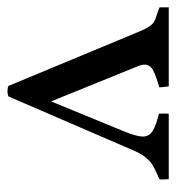

<svg xmlns="http://www.w3.org/2000/svg" viewBox="-9 -482 488 533"><g transform="rotate(90 235.5 -215.0)"><path d="M221.7 8.8Q212.4 8.8 207 5.9L57.6 -353.5Q49.3 -374 42.5 -384Q35.6 -394 29.3 -397.9Q22.9 -401.9 11.2 -405.3Q-1 -409.2 -11.2 -413.6V-439H208.5Q208.5 -435.1 209.5 -427.2Q210.9 -419.4 210.9 -412.6Q179.2 -403.8 163.6 -395.5Q147.9 -387.2 147.9 -371.1Q147.9 -366.2 150.4 -357.9L250 -112.3L334 -316.9Q347.7 -350.6 347.7 -368.7Q346.2 -385.7 331.3 -394.8Q316.4 -403.8 284.2 -411.6Q283.7 -414.6 283.7 -422.9Q283.7 -428.7 283.9 -433.1Q284.2 -437.5 284.2 -439H465.8Q466.8 -430.7 466.8 -414.1Q457.5 -408.7 448.7 -405.3Q434.6 -398.9 425.5 -393.3Q416.5 -387.7 406.5 -376Q396.5 -364.3 387.7 -344.7L236.3 5.9Q230.5 8.8 221.7 8.8Z"/></g></svg>

Font: Radley
Style: Regular
Weight: 400
Designer: Vernon Adams
Foundry: Vernon Adams
Version: Version 1.003; ttfautohint (v1.6)